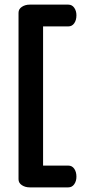

<svg xmlns="http://www.w3.org/2000/svg" viewBox="-20 -788 368 829"><path d="M166 -674V-73H275Q291 -73 300.5 -59.5Q310 -46 310 -25Q310 -6 300.5 7.5Q291 21 275 21H108Q89 21 74.5 11.5Q60 2 60 -14V-733Q60 -749 74.5 -758.5Q89 -768 108 -768H275Q291 -768 300.5 -754.5Q310 -741 310 -722Q310 -701 300.5 -687.5Q291 -674 275 -674Z"/></svg>

Font: AkaAcidDosis
Style: SemiBold
Weight: 600
Designer: Edgar Tolentino, Pablo Impallari, Igino Marini, Cyberella
Foundry: Edgar Tolentino, Pablo Impallari, Igino Marini, Cyberella
Version: Version 1.007